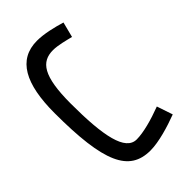

<svg xmlns="http://www.w3.org/2000/svg" viewBox="-48 -705 1015 1015"><g transform="rotate(45 459.0 -197.5)"><path d="M368 21C737 21 867 -39 867 -198C867 -261 840 -350 815 -416L726 -386C754 -312 774 -238 774 -188C774 -103 637 -75 394 -75C187 -75 127 -121 127 -209C127 -245 141 -297 149 -329L63 -351C48 -301 32 -237 32 -184C32 -42 150 21 368 21Z"/></g></svg>

Font: Noto Sans Arabic SemCond Med
Style: Regular
Weight: 500
Width: 4
Designer: Monotype Design Team, Nadine Chahine, Nizar Qandah and Khaled Hosny
Foundry: Monotype Imaging Inc.
Version: Version 2.012